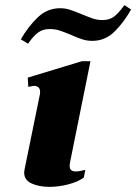

<svg xmlns="http://www.w3.org/2000/svg" viewBox="-20 -717 530 747"><path d="M61 -564Q90 -614 127 -649.5Q164 -685 214 -685Q234 -685 252.5 -679Q271 -673 297 -662Q326 -650 342.5 -644.5Q359 -639 379 -639Q405 -639 422.5 -651.5Q440 -664 464 -697L490 -680Q462 -630 425.5 -594Q389 -558 339 -558Q319 -558 300 -564Q281 -570 257 -581Q226 -594 209.5 -599Q193 -604 173 -604Q147 -604 129 -591Q111 -578 89 -547ZM74 -46Q74 -50 76 -60L135 -349Q136 -353 136 -359Q136 -383 111 -383Q109 -383 90 -379L88 -415L299 -479H332L252 -83Q251 -78 251 -71Q251 -50 275 -50Q288 -50 312 -56L306 -26Q282 -9 245 0.5Q208 10 172 10Q133 10 103.5 -3Q74 -16 74 -46Z"/></svg>

Font: Taviraj
Style: Bold Italic
Weight: 700
Italic angle: -12°
Designer: Katatrad Team
Foundry: CadsonDemak
Version: Version 1.001